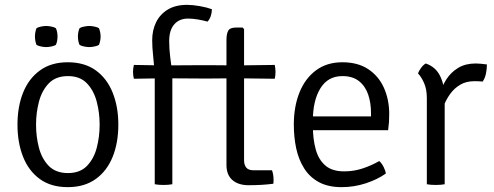

<svg xmlns="http://www.w3.org/2000/svg" viewBox="-20 -759 2034 791"><path d="M467.5 -245.5Q467.5 -170.5 444 -112.5Q420.5 -54.5 374 -21.2Q327.5 12 259 12Q190 12 144 -21.5Q98 -55 75 -113.2Q52 -171.5 52 -245.5Q52 -319.5 75.2 -377.5Q98.5 -435.5 144.8 -469Q191 -502.5 259 -502.5Q328.5 -502.5 374.8 -469Q421 -435.5 444.2 -377.2Q467.5 -319 467.5 -245.5ZM128.5 -245.5Q128.5 -195.5 140.5 -150Q152.5 -104.5 181.2 -75.2Q210 -46 260 -46Q309.5 -46 338 -75.2Q366.5 -104.5 378.5 -150Q390.5 -195.5 390.5 -245.5Q390.5 -294.5 378.5 -340.2Q366.5 -386 338 -415.8Q309.5 -445.5 260 -445.5Q210 -445.5 181.2 -415.8Q152.5 -386 140.5 -340.2Q128.5 -294.5 128.5 -245.5ZM124 -608.5Q124 -617.5 125.8 -627Q127.5 -636.5 130.5 -643Q137 -647 149 -649.5Q161 -652 170.5 -652Q179.5 -652 191.8 -649.5Q204 -647 210 -643Q213.5 -636.5 215.2 -627Q217 -617.5 217 -608.5Q217 -599.5 215.2 -590Q213.5 -580.5 210 -574Q204 -570 191.8 -567.5Q179.5 -565 170.5 -565Q161 -565 149 -567.5Q137 -570 130.5 -574Q127.5 -580.5 125.8 -590Q124 -599.5 124 -608.5ZM301 -608.5Q301 -617.5 302.8 -627Q304.5 -636.5 308 -643Q314 -647 326.2 -649.5Q338.5 -652 347.5 -652Q357 -652 369.2 -649.5Q381.5 -647 387.5 -643Q390.5 -636.5 392.5 -627Q394.5 -617.5 394.5 -608.5Q394.5 -599.5 392.5 -590Q390.5 -580.5 387.5 -574Q381.5 -570 369.2 -567.5Q357 -565 347.5 -565Q338.5 -565 326.2 -567.5Q314 -570 308 -574Q304.5 -580.5 302.8 -590Q301 -599.5 301 -608.5Z M913 -595Q913 -619.5 920.2 -632.5Q927.5 -645.5 952.5 -645.5H979.5L985.5 -639V-98.5Q985.5 -80.5 994.2 -69Q1003 -57.5 1025 -57.5H1100.5Q1107 -41 1107 -17.5Q1107 -13.5 1106.8 -9.5Q1106.5 -5.5 1106 -2Q1082.5 1 1058 2.5Q1033.5 4 1004 4Q962 4 937.5 -17.2Q913 -38.5 913 -79ZM651.5 -489.5 814 -490.5H841.5L957.5 -489.5L1112 -491.5Q1115 -476 1115 -463Q1115 -448.5 1112 -434.5L958 -436.5L841.5 -435.5H814L652 -436.5L531.5 -434.5Q528 -448.5 528 -463Q528 -476 531.5 -491.5ZM913 -595Q913 -619.5 920.2 -632.5Q927.5 -645.5 952.5 -645.5H979.5L985.5 -639V-98.5Q985.5 -80.5 994.2 -69Q1003 -57.5 1025 -57.5H1100.5Q1107 -41 1107 -17.5Q1107 -13.5 1106.8 -9.5Q1106.5 -5.5 1106 -2Q1082.5 1 1058 2.5Q1033.5 4 1004 4Q962 4 937.5 -17.2Q913 -38.5 913 -79ZM617.5 -457.5Q614.5 -495 610.8 -529.8Q607 -564.5 607 -593.5Q607 -634.5 623.2 -667.5Q639.5 -700.5 671.5 -719.8Q703.5 -739 751 -739Q773.5 -739 803.2 -733.8Q833 -728.5 853 -721Q853 -707.5 848.5 -693.5Q844 -679.5 835 -670Q817 -675 795.2 -678.8Q773.5 -682.5 755 -682.5Q718.5 -682.5 697.8 -658.5Q677 -634.5 677 -590Q677 -559.5 681 -526Q685 -492.5 690 -455.5V0Q674 3 653.5 3Q633.5 3 617.5 0Z M1235.5 -222.5V-279.5H1508.5V-293.5Q1508.5 -335 1496.8 -369.5Q1485 -404 1459 -424.8Q1433 -445.5 1390.5 -445.5Q1331 -445.5 1300 -395.2Q1269 -345 1269 -263V-239.5Q1269 -185.5 1280.8 -143.2Q1292.5 -101 1320.5 -77Q1348.5 -53 1397.5 -53Q1437.5 -53 1473.8 -65Q1510 -77 1542.5 -95.5Q1553 -86 1560.5 -71Q1568 -56 1569.5 -44Q1535 -19.5 1487 -3.8Q1439 12 1387.5 12Q1331.5 12 1293.5 -8.8Q1255.5 -29.5 1232.8 -65.8Q1210 -102 1200.2 -148.2Q1190.5 -194.5 1190.5 -246Q1190.5 -320 1213.8 -378Q1237 -436 1281.8 -469.2Q1326.5 -502.5 1390.5 -502.5Q1454.5 -502.5 1497.5 -473.8Q1540.5 -445 1562 -396.5Q1583.5 -348 1583.5 -289Q1583.5 -270 1582.5 -255.5Q1581.5 -241 1579 -222.5Z M1986 -493.5Q1986 -476 1982.2 -456.8Q1978.5 -437.5 1968.5 -423Q1960 -424 1951.2 -424.2Q1942.5 -424.5 1934 -424.5Q1900.5 -424.5 1876.5 -410.2Q1852.5 -396 1836.5 -374.5Q1820.5 -353 1810.8 -329.5Q1801 -306 1796.5 -287L1783 -303.5Q1783 -335.5 1791.8 -369.5Q1800.5 -403.5 1819.2 -432.5Q1838 -461.5 1867.8 -479.5Q1897.5 -497.5 1940 -497.5Q1948 -497.5 1959.8 -496.5Q1971.5 -495.5 1986 -493.5ZM1702 -456.5Q1705.5 -466.5 1714.5 -479Q1723.5 -491.5 1734 -497.5Q1773.5 -484 1792 -448.2Q1810.5 -412.5 1812 -361.5V0Q1805 1.5 1795.5 2.2Q1786 3 1775.5 3Q1764.5 3 1755 2.2Q1745.5 1.5 1738.5 0V-354Q1738.5 -391.5 1727 -417.2Q1715.5 -443 1702 -456.5Z"/></svg>

Font: Signika Light
Style: Regular
Weight: 300
Designer: Anna Giedry
Foundry: Anna Giedry
Version: Version 2.000